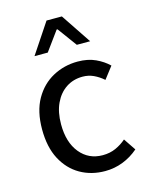

<svg xmlns="http://www.w3.org/2000/svg" viewBox="-111 -786 679 869"><g transform="rotate(-15 228.5 -351.5)"><path d="M273.4 12.2Q208.5 12.2 157 -17.3Q105.5 -46.9 75.4 -103.8Q45.4 -160.6 45.4 -243.7Q45.4 -328.1 77.6 -384.8Q109.9 -441.4 163.3 -470.2Q216.8 -499 279.8 -499Q327.6 -499 363.3 -482.4Q398.9 -465.8 423.3 -441.9L380.4 -386.2Q359.4 -404.8 335.4 -416Q311.5 -427.2 283.7 -427.2Q240.2 -427.2 206.5 -405Q172.9 -382.8 153.6 -341.8Q134.3 -300.8 134.3 -243.7Q134.3 -159.2 174.8 -109.6Q215.3 -60.1 281.2 -60.1Q314.9 -60.1 342.5 -72.5Q370.1 -85 391.6 -104L429.7 -47.4Q396.5 -18.6 356.7 -3.2Q316.9 12.2 273.4 12.2ZM98.1 -573.2 192.4 -714.8H264.2L358.9 -573.2H296.4L230 -663.6H226.1L160.2 -573.2Z"/></g></svg>

Font: Varta Medium
Style: Regular
Weight: 500
Designer: Joana Correia, Viktoriya Grabowska, Eben Sorkin
Foundry: Sorkin Type Co.
Version: Version 1.004